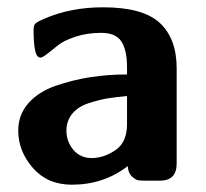

<svg xmlns="http://www.w3.org/2000/svg" viewBox="-20 -495 565 526"><path d="M30 -137Q30 -181 58 -212.5Q86 -244 132.5 -260Q179 -276 227 -283.5Q275 -291 328 -291V-310Q328 -358 312.5 -381.5Q297 -405 257 -405Q219 -405 187 -394.5Q155 -384 139 -371Q123 -358 109.5 -347.5Q96 -337 90 -337Q89 -337 85 -339Q72 -347 72 -414Q72 -426 77.5 -431Q83 -436 102 -444Q174 -475 262 -475Q372 -475 418 -432Q464 -389 464 -308V-47Q464 0 418 0H381Q367 0 359.5 -1Q352 -2 341.5 -11.5Q331 -21 330 -40Q264 11 177 11Q110 11 70 -35Q30 -81 30 -137ZM162 -137Q162 -107 181 -84.5Q200 -62 231 -62Q264 -62 296 -83.5Q328 -105 328 -155V-232Q297 -229 275 -225.5Q253 -222 223.5 -212.5Q194 -203 178 -183.5Q162 -164 162 -137Z"/></svg>

Font: CMU Sans Serif
Style: Bold
Weight: 700
Version: Version 0.7.0